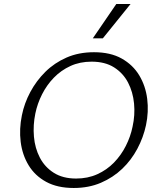

<svg xmlns="http://www.w3.org/2000/svg" viewBox="-20 -927 783 956"><path d="M347 9Q266 9 210 -21.5Q154 -52 122.5 -104Q91 -156 83 -220.5Q75 -285 89 -353Q101 -413 131 -469Q161 -525 206 -569.5Q251 -614 311.5 -640.5Q372 -667 448 -667Q530 -667 586 -635.5Q642 -604 673.5 -551.5Q705 -499 713 -434.5Q721 -370 707 -304Q694 -243 664 -186.5Q634 -130 588.5 -86.5Q543 -43 482.5 -17Q422 9 347 9ZM359 -38Q417 -38 464.5 -59.5Q512 -81 547.5 -117.5Q583 -154 606.5 -200.5Q630 -247 640 -296Q653 -354 647.5 -411.5Q642 -469 617.5 -516Q593 -563 548 -591.5Q503 -620 436 -620Q378 -620 331 -598.5Q284 -577 248.5 -540.5Q213 -504 189.5 -457.5Q166 -411 156 -362Q144 -304 149 -246.5Q154 -189 178.5 -142Q203 -95 248 -66.5Q293 -38 359 -38ZM442 -736 559 -907H630L492 -736Z"/></svg>

Font: Ysabeau Infant Light
Style: Italic
Weight: 300
Italic angle: -12°
Designer: Christian Thalmann (Catharsis Fonts)
Version: Version 2.001;gftools[0.9.30]; featfreeze: ss01,ss02,lnum